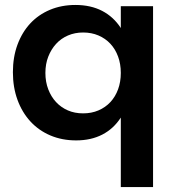

<svg xmlns="http://www.w3.org/2000/svg" viewBox="-20 -560 723 774"><path d="M597 -535V194H467V-86Q438 -41 392.5 -17.5Q347 6 287 6Q230 6 183 -14Q136 -34 102.5 -70.5Q69 -107 50.5 -157.5Q32 -208 32 -269Q32 -330 50.5 -380Q69 -430 102 -465.5Q135 -501 181.5 -520.5Q228 -540 284 -540Q346 -540 392 -516Q438 -492 467 -447V-535ZM315 -103Q349 -103 377 -115Q405 -127 425 -148.5Q445 -170 456 -200Q467 -230 467 -266Q467 -302 456 -332Q445 -362 425 -383.5Q405 -405 377 -417Q349 -429 315 -429Q282 -429 254 -417Q226 -405 206 -383Q186 -361 174.5 -331.5Q163 -302 163 -266Q163 -230 174.5 -200Q186 -170 206 -148.5Q226 -127 253.5 -115Q281 -103 315 -103Z"/></svg>

Font: QuotatisMedium
Style: Regular
Weight: 500
Designer: Julieta Ulanovsky
Foundry: Quotatis-Medium
Version: Version 4.000;PS 004.000;hotconv 1.0.88;makeotf.lib2.5.64775